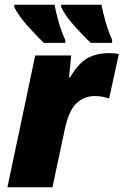

<svg xmlns="http://www.w3.org/2000/svg" viewBox="-20 -786 519 806"><path d="M11.2 0 127.9 -553.2H278.8L270 -460.9H273.9Q308.6 -519.5 346.2 -541.3Q383.8 -563 439.9 -563Q450.7 -563 462.6 -561.8Q474.6 -560.5 479 -559.1L438 -372.1Q427.2 -376.5 411.6 -379.6Q396 -382.8 377.9 -382.8Q333.5 -382.8 301.3 -352.8Q269 -322.8 252 -243.2L200.2 0ZM360.8 -606Q328.1 -636.7 291.5 -678Q254.9 -719.2 236.8 -755.9V-766.1H405.8Q412.1 -733.9 423.1 -695.1Q434.1 -656.2 450.7 -618.2V-606ZM164.1 -606Q131.8 -636.7 95.2 -678Q58.6 -719.2 40 -755.9V-766.1H209Q214.8 -733.9 225.8 -695.1Q236.8 -656.2 253.9 -618.2V-606Z"/></svg>

Font: Open Sans ExtraBold
Style: Italic
Weight: 800
Italic angle: -12°
Designer: Monotype Design Team
Foundry: Monotype Imaging Inc.
Version: Version 3.000; ttfautohint (v1.8.4)